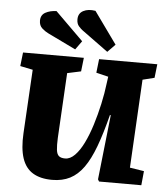

<svg xmlns="http://www.w3.org/2000/svg" viewBox="-63 -1034 958 1104"><g transform="rotate(5 415.5 -482.0)"><path d="M719 -95 801 -82 793 0H549L542 -12L583 -386H578Q551 -279 522.5 -202.5Q494 -126 460 -78.5Q426 -31 382 -8.5Q338 14 279 14Q211 14 167.5 -12.5Q124 -39 105.5 -95Q87 -151 92 -239L113 -607L40 -622L49 -701H400L391 -622L312 -605L291 -229Q289 -186 292 -160.5Q295 -135 307 -125Q319 -115 343 -115Q372 -115 399 -142.5Q426 -170 449 -217Q472 -264 490.5 -323Q509 -382 523 -445.5Q537 -509 544 -569L549 -605L479 -622L488 -701H824L815 -622L747 -605ZM380 -857Q370 -864 357 -878.5Q344 -893 344 -918Q344 -953 372.5 -968Q401 -983 443 -976L575 -792L531 -747ZM185 -823Q166 -832 148 -848Q130 -864 130 -892Q130 -925 156.5 -939.5Q183 -954 220 -955L382 -795L346 -745Z"/></g></svg>

Font: Literata ExtraBold
Style: Italic
Weight: 800
Italic angle: -2°
Designer: Latin by Veronika Burian and Jose Scaglione. Greek by Irene Vlachou. Cyrillic by Vera Evstafieva
Foundry: TypeTogether
Version: Version 3.002